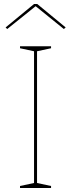

<svg xmlns="http://www.w3.org/2000/svg" viewBox="-20 -939 355 959"><path d="M235 -708V-698L165 -683V-25L235 -10V0H80V-10L150 -25V-683L80 -698V-708ZM16 -794 8 -802 150 -919H166L308 -802L299 -794L158 -908Z"/></svg>

Font: Kalnia Thin Thin
Style: Regular
Weight: 250
Version: Version 1.105